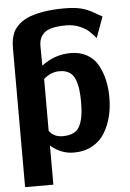

<svg xmlns="http://www.w3.org/2000/svg" viewBox="-58 -750 644 954"><g transform="rotate(-5 263.5 -273.0)"><path d="M28 161V-528Q28 -555 31 -573Q35 -593 41.5 -609Q48 -625 66.5 -644Q85 -663 112.5 -676Q140 -689 188 -698Q236 -707 299 -707Q351 -707 383.5 -698.5Q416 -690 446.5 -672Q477 -654 485 -650L447 -546Q427 -569 412.5 -582.5Q398 -596 368 -609Q338 -622 301 -622Q225 -622 195 -599Q165 -576 165 -531Q165 -514 165.5 -482Q166 -450 166 -433Q231 -483 311 -483Q358 -483 393 -463Q428 -443 447 -408Q466 -373 475 -333Q484 -293 484 -247Q484 -196 473 -152Q462 -108 439.5 -70.5Q417 -33 377 -11Q337 11 284 11Q222 11 169 -34V161ZM169 -108Q191 -75 237 -75Q299 -75 320.5 -114.5Q342 -154 342 -232Q342 -272 338.5 -299Q335 -326 325.5 -350Q316 -374 297 -386Q278 -398 248 -398Q205 -398 169 -366V-335V-168Z"/></g></svg>

Font: Coval
Style: Heavy
Weight: 900
Foundry: Context Ltd
Version: Version 001.000